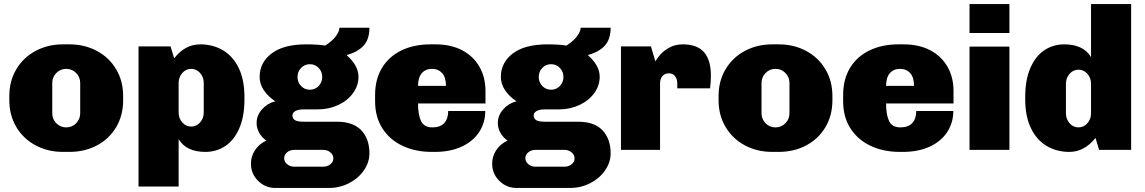

<svg xmlns="http://www.w3.org/2000/svg" viewBox="-20 -740 5655 948"><path d="M26 -245V-266Q26 -340 60.5 -398Q95 -456 155.5 -488.5Q216 -521 291 -521H323Q398 -521 458.5 -488.5Q519 -456 553.5 -398Q588 -340 588 -266V-245Q588 -170 553.5 -112Q519 -54 458.5 -22Q398 10 323 10H291Q216 10 155.5 -22.5Q95 -55 60.5 -113Q26 -171 26 -245ZM376 -181V-330Q376 -359 356 -379.5Q336 -400 307 -400Q278 -400 258 -379.5Q238 -359 238 -330V-181Q238 -152 258 -131.5Q278 -111 307 -111Q336 -111 356 -131.5Q376 -152 376 -181Z M1187 -261V-250Q1187 -165 1161.5 -106.5Q1136 -48 1092.5 -19Q1049 10 994 10Q900 10 862 -53V181H664V-511H822L840 -452Q893 -521 969 -521Q1031 -521 1080.5 -492Q1130 -463 1158.5 -404.5Q1187 -346 1187 -261ZM862 -330V-185Q862 -156 880 -135.5Q898 -115 924 -115Q950 -115 968 -135.5Q986 -156 986 -185V-330Q986 -359 968 -379.5Q950 -400 924 -400Q898 -400 880 -379.5Q862 -359 862 -330Z M1586 -515Q1624 -540 1640 -563.5Q1656 -587 1656 -603H1804Q1804 -547 1776 -515.5Q1748 -484 1694 -469L1693 -466Q1719 -444 1734.5 -417Q1750 -390 1750 -361Q1750 -317 1723 -280Q1696 -243 1650 -221.5Q1604 -200 1550 -200H1481Q1452 -200 1438 -191.5Q1424 -183 1424 -170Q1424 -155 1436 -147Q1448 -139 1481 -139H1644Q1724 -139 1764 -96.5Q1804 -54 1804 17Q1804 62 1776.5 101.5Q1749 141 1703 164.5Q1657 188 1604 188H1339Q1290 188 1254.5 153Q1219 118 1219 68Q1219 32 1239 1.5Q1259 -29 1295 -46Q1273 -61 1260 -84Q1247 -107 1247 -133Q1247 -170 1273.5 -200Q1300 -230 1339 -240Q1304 -263 1283 -294Q1262 -325 1262 -360Q1262 -431 1321 -476Q1380 -521 1492 -521Q1549 -521 1586 -515ZM1449 -360Q1449 -334 1466.5 -315.5Q1484 -297 1510 -297Q1536 -297 1553.5 -315.5Q1571 -334 1571 -360Q1571 -386 1553.5 -404.5Q1536 -423 1510 -423Q1484 -423 1466.5 -404.5Q1449 -386 1449 -360ZM1433 0Q1412 0 1397.5 12Q1383 24 1383 41Q1383 58 1397.5 70.5Q1412 83 1433 83H1576Q1597 83 1611.5 71Q1626 59 1626 42Q1626 25 1611.5 12.5Q1597 0 1576 0Z M2377 -291V-229H2044Q2044 -173 2059 -142Q2074 -111 2115 -111Q2154 -111 2173.5 -132.5Q2193 -154 2193 -192H2376Q2376 -135 2346.5 -89Q2317 -43 2260.5 -16.5Q2204 10 2127 10H2112Q2032 10 1968.5 -19.5Q1905 -49 1868.5 -105.5Q1832 -162 1832 -240V-271Q1832 -349 1866.5 -405.5Q1901 -462 1963 -491.5Q2025 -521 2105 -521H2130Q2207 -521 2262.5 -491.5Q2318 -462 2347.5 -410Q2377 -358 2377 -291ZM2044 -316H2182Q2182 -358 2163 -379Q2144 -400 2113 -400Q2081 -400 2062.5 -378.5Q2044 -357 2044 -316Z M2777 -515Q2815 -540 2831 -563.5Q2847 -587 2847 -603H2995Q2995 -547 2967 -515.5Q2939 -484 2885 -469L2884 -466Q2910 -444 2925.5 -417Q2941 -390 2941 -361Q2941 -317 2914 -280Q2887 -243 2841 -221.5Q2795 -200 2741 -200H2672Q2643 -200 2629 -191.5Q2615 -183 2615 -170Q2615 -155 2627 -147Q2639 -139 2672 -139H2835Q2915 -139 2955 -96.5Q2995 -54 2995 17Q2995 62 2967.5 101.5Q2940 141 2894 164.5Q2848 188 2795 188H2530Q2481 188 2445.5 153Q2410 118 2410 68Q2410 32 2430 1.5Q2450 -29 2486 -46Q2464 -61 2451 -84Q2438 -107 2438 -133Q2438 -170 2464.5 -200Q2491 -230 2530 -240Q2495 -263 2474 -294Q2453 -325 2453 -360Q2453 -431 2512 -476Q2571 -521 2683 -521Q2740 -521 2777 -515ZM2640 -360Q2640 -334 2657.5 -315.5Q2675 -297 2701 -297Q2727 -297 2744.5 -315.5Q2762 -334 2762 -360Q2762 -386 2744.5 -404.5Q2727 -423 2701 -423Q2675 -423 2657.5 -404.5Q2640 -386 2640 -360ZM2624 0Q2603 0 2588.5 12Q2574 24 2574 41Q2574 58 2588.5 70.5Q2603 83 2624 83H2767Q2788 83 2802.5 71Q2817 59 2817 42Q2817 25 2802.5 12.5Q2788 0 2767 0Z M3490 -367Q3490 -335 3486 -304H3324V-328Q3324 -350 3313 -364Q3302 -378 3282 -378Q3262 -378 3250.5 -364Q3239 -350 3239 -328V0H3046V-511H3194L3216 -437Q3222 -449 3239 -469Q3256 -489 3285 -505Q3314 -521 3351 -521Q3423 -521 3456.5 -482Q3490 -443 3490 -367Z M3528 -245V-266Q3528 -340 3562.5 -398Q3597 -456 3657.5 -488.5Q3718 -521 3793 -521H3825Q3900 -521 3960.5 -488.5Q4021 -456 4055.5 -398Q4090 -340 4090 -266V-245Q4090 -170 4055.5 -112Q4021 -54 3960.5 -22Q3900 10 3825 10H3793Q3718 10 3657.5 -22.5Q3597 -55 3562.5 -113Q3528 -171 3528 -245ZM3878 -181V-330Q3878 -359 3858 -379.5Q3838 -400 3809 -400Q3780 -400 3760 -379.5Q3740 -359 3740 -330V-181Q3740 -152 3760 -131.5Q3780 -111 3809 -111Q3838 -111 3858 -131.5Q3878 -152 3878 -181Z M4688 -291V-229H4355Q4355 -173 4370 -142Q4385 -111 4426 -111Q4465 -111 4484.5 -132.5Q4504 -154 4504 -192H4687Q4687 -135 4657.5 -89Q4628 -43 4571.5 -16.5Q4515 10 4438 10H4423Q4343 10 4279.5 -19.5Q4216 -49 4179.5 -105.5Q4143 -162 4143 -240V-271Q4143 -349 4177.5 -405.5Q4212 -462 4274 -491.5Q4336 -521 4416 -521H4441Q4518 -521 4573.5 -491.5Q4629 -462 4658.5 -410Q4688 -358 4688 -291ZM4355 -316H4493Q4493 -358 4474 -379Q4455 -400 4424 -400Q4392 -400 4373.5 -378.5Q4355 -357 4355 -316Z M4964 -577H4767V-720H4964ZM4964 -510V0H4767V-510Z M5367 -458V-720H5565V0H5407L5389 -59Q5334 10 5260 10Q5198 10 5148.5 -19Q5099 -48 5070.5 -106.5Q5042 -165 5042 -250V-261Q5042 -346 5067.5 -404.5Q5093 -463 5136.5 -492Q5180 -521 5235 -521Q5329 -521 5367 -458ZM5243 -326V-181Q5243 -152 5261 -131.5Q5279 -111 5305 -111Q5331 -111 5349 -131.5Q5367 -152 5367 -181V-326Q5367 -355 5349 -375.5Q5331 -396 5305 -396Q5279 -396 5261 -375.5Q5243 -355 5243 -326Z"/></svg>

Font: Chivo Black
Style: Regular
Weight: 900
Designer: Hector Gatti
Foundry: Omnibus-Type
Version: Version 1.007